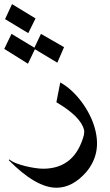

<svg xmlns="http://www.w3.org/2000/svg" viewBox="-52 -714 524 917"><path d="M117.7 -626 83 -555.7 -27.8 -622.6 5.4 -694.3ZM-31.7 -480.5 2.9 -552.2 112.3 -486.3 143.6 -552.2 253.9 -488.8 221.7 -414.6 114.7 -479 81.5 -409.7ZM401.4 -99.6Q418 -38.1 407 13.7Q396 65.4 359.4 108.4Q293.9 182.6 217.8 182.6Q119.6 182.6 -10.3 50.8L-6.8 47.4Q3.4 57.1 23.9 65.2Q44.4 73.2 68.1 79.1Q91.8 85 115 88.4Q138.2 91.8 153.8 91.8Q306.6 91.8 349.6 -72.3H349.1Q350.1 -78.6 350.3 -84Q350.6 -89.4 349.1 -94.7Q333 -157.7 217.3 -225.6L235.8 -320.3Q263.2 -305.2 289.1 -281.5Q314.9 -257.8 336.9 -228.5Q358.9 -199.2 375.7 -166Q392.6 -132.8 401.4 -99.6Z"/></svg>

Font: XB Khoramshahr
Style: Oblique
Weight: 400
Italic angle: 12°
Designer: Behnam
Foundry: Irmug
Version: Version 8.005 2009